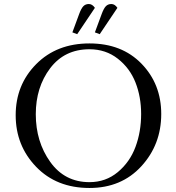

<svg xmlns="http://www.w3.org/2000/svg" viewBox="-20 -927 877 955"><path d="M425 -711Q586 -711 684 -610Q782 -509 782 -360Q782 -208 683 -100Q584 8 425 8Q261 8 159.5 -97.5Q58 -203 58 -354Q58 -505 160 -608Q262 -711 425 -711ZM158 -359Q158 -222 230 -121.5Q302 -21 425 -21Q506 -21 566 -71Q626 -121 654 -196.5Q682 -272 682 -360Q682 -445 654 -516.5Q626 -588 566 -635Q506 -682 425 -682Q301 -682 229.5 -587.5Q158 -493 158 -359ZM340 -766 374 -858Q384 -885 394.5 -896Q405 -907 422 -907Q439 -907 452 -888L364 -757ZM452 -766 486 -858Q496 -885 506.5 -896Q517 -907 534 -907Q551 -907 564 -888L476 -757Z"/></svg>

Font: Dihjauti
Style: Bold
Weight: 700
Designer: T. Christopher White
Version: Version 3.0.0